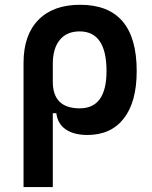

<svg xmlns="http://www.w3.org/2000/svg" viewBox="-20 -547 626 792"><path d="M77.1 224.6V-288.1Q77.1 -402.3 138.2 -464.8Q199.2 -527.3 310.5 -527.3Q543.9 -527.3 543.9 -253.9Q543.9 -126.5 490.7 -58.3Q437.5 9.8 340.3 9.8Q285.6 9.8 251.7 -12.9Q217.8 -35.6 212.4 -80.1H197.8V224.6ZM308.1 -417.5Q255.4 -417.5 226.6 -382.3Q197.8 -347.2 197.8 -283.7V-210Q197.8 -100.1 309.1 -100.1Q419.4 -100.1 419.4 -253.9Q419.4 -417.5 308.1 -417.5Z"/></svg>

Font: Caskaydia Cove SemiBold
Style: Regular
Weight: 600
Monospace: yes
Designer: Aaron Bell
Foundry: Saja Typeworks
Version: Version 4.300; ttfautohint (v1.8.3)